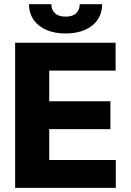

<svg xmlns="http://www.w3.org/2000/svg" viewBox="-20 -915 636 935"><path d="M53.7 -707H543V-571.3H219.7V-421.9H517.6V-286.1H219.7V-135.7H543.9V0H53.7ZM299.8 -752Q245.6 -752 205.3 -769.5Q165 -787.1 143.1 -819.6Q121.1 -852.1 121.1 -894.5H230.5Q229.5 -869.1 246.8 -851.6Q264.2 -834 299.8 -834Q334.5 -834 351.3 -851.1Q368.2 -868.2 368.2 -894.5H477.5Q477.5 -852.1 455.8 -819.6Q434.1 -787.1 393.8 -769.5Q353.5 -752 299.8 -752Z"/></svg>

Font: Pretendard ExtraBold
Style: Regular
Weight: 800
Designer: Base glyphs from Inter by Rasmus Andersson; Hangeul glyphs from Noto Sans CJK(Source Han Sans) by Jang Soo-young and Kan
Foundry: Kil Hyung-jin
Version: Version 1.309